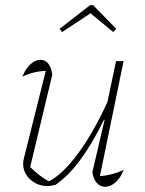

<svg xmlns="http://www.w3.org/2000/svg" viewBox="-20 -713 559 738"><path d="M335 -51 382 -252 380 -253Q333 -158 287.5 -97Q242 -36 194 -3Q176 2 162 2Q124 2 96.5 -23Q69 -48 69 -84Q69 -95 72 -105L156 -441Q105 -438 66 -418Q77 -447 96 -465Q115 -483 135 -483Q173 -483 181 -426L96 -71Q132 -35 168 -16Q221 -43 280 -123Q339 -203 393 -321L426 -478H455L364 -36Q411 -39 455 -60Q445 -31 425 -13Q405 5 384 5Q365 5 352 -10Q339 -25 335 -51ZM338 -693 427 -602 415 -590 328 -662 219 -590 209 -602 326 -693Z"/></svg>

Font: Piazzolla Thin
Style: Italic
Weight: 100
Italic angle: -11.3°
Designer: Juan Pablo del Peral
Foundry: Huerta Tipografica
Version: Version 1.330